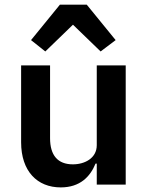

<svg xmlns="http://www.w3.org/2000/svg" viewBox="-20 -799 640 831"><path d="M398.8 0H524.1V-516H398.8V-170.5C398.8 -114.7 347.3 -87.7 295.5 -87.7C230.1 -87.7 196.7 -126.4 196.7 -201V-516H71.4V-183.2C71.4 -58.2 141 12.1 242.9 12.1C326.7 12.1 370.7 -34.8 393.5 -90.9H398.8ZM114.3 -625.4 176.1 -576.3 295.8 -692.1 415.5 -576.3 480.5 -625.4 355.5 -778.8H239.3Z"/></svg>

Font: Margiela Mono SemiBold
Style: Regular
Weight: 600
Designer: Mike Abbink, Paul van der Laan, Pieter van Rosmalen
Foundry: Bold Monday
Version: Version 2.003 2021